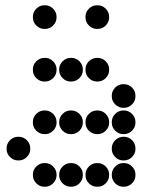

<svg xmlns="http://www.w3.org/2000/svg" viewBox="-20 -715 640 730"><path d="M149 -695Q131 -695 118 -682Q105 -669 105 -651V-649Q105 -631 118 -618Q131 -605 149 -605H151Q169 -605 182 -618Q195 -631 195 -649V-651Q195 -669 182 -682Q169 -695 151 -695ZM349 -695Q331 -695 318 -682Q305 -669 305 -651V-649Q305 -631 318 -618Q331 -605 349 -605H351Q369 -605 382 -618Q395 -631 395 -649V-651Q395 -669 382 -682Q369 -695 351 -695ZM149 -495Q131 -495 118 -482Q105 -469 105 -451V-449Q105 -431 118 -418Q131 -405 149 -405H151Q169 -405 182 -418Q195 -431 195 -449V-451Q195 -469 182 -482Q169 -495 151 -495ZM249 -495Q231 -495 218 -482Q205 -469 205 -451V-449Q205 -431 218 -418Q231 -405 249 -405H251Q269 -405 282 -418Q295 -431 295 -449V-451Q295 -469 282 -482Q269 -495 251 -495ZM349 -495Q331 -495 318 -482Q305 -469 305 -451V-449Q305 -431 318 -418Q331 -405 349 -405H351Q369 -405 382 -418Q395 -431 395 -449V-451Q395 -469 382 -482Q369 -495 351 -495ZM449 -395Q431 -395 418 -382Q405 -369 405 -351V-349Q405 -331 418 -318Q431 -305 449 -305H451Q469 -305 482 -318Q495 -331 495 -349V-351Q495 -369 482 -382Q469 -395 451 -395ZM149 -295Q131 -295 118 -282Q105 -269 105 -251V-249Q105 -231 118 -218Q131 -205 149 -205H151Q169 -205 182 -218Q195 -231 195 -249V-251Q195 -269 182 -282Q169 -295 151 -295ZM249 -295Q231 -295 218 -282Q205 -269 205 -251V-249Q205 -231 218 -218Q231 -205 249 -205H251Q269 -205 282 -218Q295 -231 295 -249V-251Q295 -269 282 -282Q269 -295 251 -295ZM349 -295Q331 -295 318 -282Q305 -269 305 -251V-249Q305 -231 318 -218Q331 -205 349 -205H351Q369 -205 382 -218Q395 -231 395 -249V-251Q395 -269 382 -282Q369 -295 351 -295ZM449 -295Q431 -295 418 -282Q405 -269 405 -251V-249Q405 -231 418 -218Q431 -205 449 -205H451Q469 -205 482 -218Q495 -231 495 -249V-251Q495 -269 482 -282Q469 -295 451 -295ZM49 -195Q31 -195 18 -182Q5 -169 5 -151V-149Q5 -131 18 -118Q31 -105 49 -105H51Q69 -105 82 -118Q95 -131 95 -149V-151Q95 -169 82 -182Q69 -195 51 -195ZM449 -195Q431 -195 418 -182Q405 -169 405 -151V-149Q405 -131 418 -118Q431 -105 449 -105H451Q469 -105 482 -118Q495 -131 495 -149V-151Q495 -169 482 -182Q469 -195 451 -195ZM149 -95Q131 -95 118 -82Q105 -69 105 -51V-49Q105 -31 118 -18Q131 -5 149 -5H151Q169 -5 182 -18Q195 -31 195 -49V-51Q195 -69 182 -82Q169 -95 151 -95ZM249 -95Q231 -95 218 -82Q205 -69 205 -51V-49Q205 -31 218 -18Q231 -5 249 -5H251Q269 -5 282 -18Q295 -31 295 -49V-51Q295 -69 282 -82Q269 -95 251 -95ZM349 -95Q331 -95 318 -82Q305 -69 305 -51V-49Q305 -31 318 -18Q331 -5 349 -5H351Q369 -5 382 -18Q395 -31 395 -49V-51Q395 -69 382 -82Q369 -95 351 -95ZM449 -95Q431 -95 418 -82Q405 -69 405 -51V-49Q405 -31 418 -18Q431 -5 449 -5H451Q469 -5 482 -18Q495 -31 495 -49V-51Q495 -69 482 -82Q469 -95 451 -95Z"/></svg>

Font: Doto Black Rounded Black
Style: Regular
Weight: 900
Monospace: yes
Version: Version 1.000